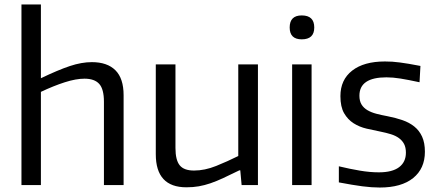

<svg xmlns="http://www.w3.org/2000/svg" viewBox="-20 -828 1962 859"><path d="M76 -808H163V-478Q240 -515 292.5 -532.5Q345 -550 391 -550Q460 -550 496.5 -513.5Q533 -477 533 -402V0H445V-373Q445 -429 424 -452.5Q403 -476 358 -476Q320 -476 270 -460Q220 -444 163 -417V0H76Z M814 10Q677 10 677 -138V-540H765V-166Q765 -112 784 -88.5Q803 -65 848 -65Q896 -65 947 -85.5Q998 -106 1046 -130V-540H1134V0H1061L1055 -66H1051Q1010 -46 979 -31.5Q948 -17 921.5 -8Q895 1 869.5 5.5Q844 10 814 10Z M1330 -652Q1276 -652 1276 -705Q1276 -759 1330 -759Q1386 -759 1386 -705Q1386 -652 1330 -652ZM1287 -540H1374V0H1287Z M1679 11Q1643 11 1601 5.5Q1559 0 1496 -12V-84Q1546 -72 1590.5 -64.5Q1635 -57 1675 -57Q1735 -57 1765.5 -80Q1796 -103 1796 -145Q1796 -168 1788 -183.5Q1780 -199 1765 -210Q1750 -221 1729 -227.5Q1708 -234 1683 -239Q1652 -245 1620 -252.5Q1588 -260 1562 -276.5Q1536 -293 1519.5 -321.5Q1503 -350 1503 -398Q1503 -471 1555.5 -512Q1608 -553 1702 -553Q1719 -553 1735 -552Q1751 -551 1769 -548.5Q1787 -546 1809 -542.5Q1831 -539 1861 -533L1857 -460Q1806 -471 1772 -476.5Q1738 -482 1709 -482Q1588 -482 1588 -400Q1588 -376 1597.5 -360.5Q1607 -345 1624 -335Q1641 -325 1664 -319Q1687 -313 1714 -308Q1750 -301 1780.5 -290.5Q1811 -280 1833.5 -262Q1856 -244 1868.5 -216.5Q1881 -189 1881 -149Q1881 -74 1828.5 -31.5Q1776 11 1679 11Z"/></svg>

Font: Encode Sans
Style: Regular
Weight: 400
Designer: Pablo Impallari, Andres Torresi
Foundry: Pablo Impallari, Andres Torresi
Version: Version 1.000; ttfautohint (v1.00) -l 8 -r 50 -G 200 -x 14 -